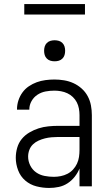

<svg xmlns="http://www.w3.org/2000/svg" viewBox="-20 -921 540 949"><path d="M223 8Q191 8 160 0Q129 -8 105 -28.5Q81 -49 69.5 -79.5Q58 -110 58 -141Q58 -166 65 -190.5Q72 -215 87.5 -234Q103 -253 125 -266Q147 -279 170.5 -286.5Q194 -294 219 -296.5Q244 -299 268 -299H373V-352Q373 -368 370 -384.5Q367 -401 359.5 -415.5Q352 -430 340 -441.5Q328 -453 313 -460Q298 -467 281.5 -470Q265 -473 249 -473Q227 -473 205.5 -469Q184 -465 165.5 -453Q147 -441 136 -421.5Q125 -402 125 -381V-379H64V-381Q64 -403 71 -424.5Q78 -446 91 -464Q104 -482 122.5 -494.5Q141 -507 161.5 -514.5Q182 -522 204.5 -525Q227 -528 249 -528Q273 -528 297 -524Q321 -520 343 -510Q365 -500 383.5 -483.5Q402 -467 413.5 -445.5Q425 -424 429.5 -400Q434 -376 434 -352V0H373V-88Q364 -66 349 -47Q334 -28 314 -15Q294 -2 270.5 3Q247 8 223 8ZM246 -47Q263 -47 280.5 -50.5Q298 -54 313.5 -62Q329 -70 341 -83Q353 -96 360.5 -112Q368 -128 370.5 -145.5Q373 -163 373 -180V-244H268Q252 -244 235 -242.5Q218 -241 202 -237Q186 -233 170.5 -226Q155 -219 143 -207.5Q131 -196 125 -180Q119 -164 119 -147Q119 -124 129.5 -103Q140 -82 158.5 -69Q177 -56 200 -51.5Q223 -47 246 -47ZM250 -618Q239 -618 229 -621Q219 -624 211.5 -631.5Q204 -639 201 -649Q198 -659 198 -670Q198 -681 201 -691Q204 -701 211.5 -708.5Q219 -716 229 -719Q239 -722 250 -722Q261 -722 271 -719Q281 -716 288.5 -708.5Q296 -701 299 -691Q302 -681 302 -670Q302 -659 299 -649Q296 -639 288.5 -631.5Q281 -624 271 -621Q261 -618 250 -618ZM100 -849V-901H400V-849Z"/></svg>

Font: Iosevka Term Curly Light
Style: Regular
Weight: 300
Designer: Belleve Invis
Foundry: Belleve Invis
Version: Version 32.3.0